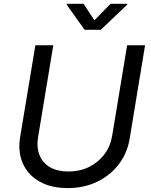

<svg xmlns="http://www.w3.org/2000/svg" viewBox="-20 -962 784 994"><path d="M330.6 11.7Q243.2 11.7 183.6 -22.7Q124 -57.1 97.9 -116.7Q71.8 -176.3 84 -251L163.1 -727.5H255.9L177.2 -252Q168.5 -198.7 184.6 -158.7Q200.7 -118.7 238.8 -96.4Q276.9 -74.2 334 -74.2Q394 -74.2 441.9 -98.1Q489.7 -122.1 520.8 -163.6Q551.8 -205.1 560.5 -258.3L638.2 -727.5H731L651.4 -244.6Q639.2 -169.4 595 -111.6Q550.8 -53.7 482.9 -21Q415 11.7 330.6 11.7ZM412.6 -942.4 468.8 -856.9 552.2 -942.4H639.6L638.7 -938L501.5 -807.6H418L325.2 -938L326.2 -942.4Z"/></svg>

Font: Inter Variable
Style: Italic
Weight: 400
Italic angle: -9.39999°
Designer: Rasmus Andersson
Foundry: rsms
Version: Version 4.001;git-9221beed3